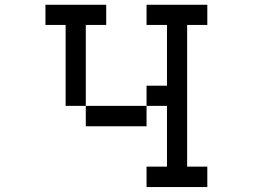

<svg xmlns="http://www.w3.org/2000/svg" viewBox="-20 -712 1040 790"><path d="M583 -26.4H667V-276.4H583V-359.4H667V-609.4H583V-692.4H833V-609.4H750V-26.4H833V57.6H583ZM167 -609.4V-692.4H417V-609.4H333V-276.4H250V-609.4ZM583 -276.4V-192.4H333V-276.4Z"/></svg>

Font: KH Dot kagurazaka 12
Style: Regular
Weight: 400
Designer: Original version for X68000 by Keitarou Hiraki (http://hp.vector.co.jp/authors/VA000874/) / TrueType conversion by Homem
Version: Version 1.00.20150527